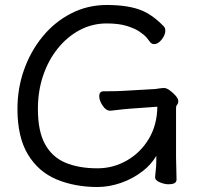

<svg xmlns="http://www.w3.org/2000/svg" viewBox="-20 -733 792 770"><path d="M371 17Q280 17 207 -13.5Q134 -44 92 -113.5Q50 -183 50 -296Q50 -379 76.5 -453.5Q103 -528 151 -586.5Q199 -645 265 -679Q331 -713 408 -713Q497 -713 551 -690Q595 -671 638 -626Q643 -620 643 -610Q643 -593 628.5 -574.5Q614 -556 598 -556Q587 -556 579 -568Q578 -570 569 -581Q560 -592 540.5 -605.5Q521 -619 488.5 -629Q456 -639 408 -639Q350 -639 300 -612.5Q250 -586 212 -539Q174 -492 153 -430Q132 -368 132 -296Q132 -207 160.5 -155Q189 -103 242.5 -80.5Q296 -58 371 -58Q434 -58 489 -89.5Q544 -121 577 -176.5Q610 -232 611 -305L499 -297Q482 -296 424 -289H422Q405 -289 391.5 -309.5Q378 -330 378 -347Q378 -367 396 -367H410Q454 -367 480 -369L603 -376Q611 -377 620 -378.5Q629 -380 638.5 -380Q648 -380 661 -370.5Q674 -361 684.5 -349Q695 -337 695 -327.5Q695 -318 689 -311Q686 -308 686 -299V-101Q686 -94 687 -58.5Q688 -23 688 -12.5Q688 -2 677 3Q669 6 655 6Q641 6 623 -1Q602 -9 602 -22V-23L606 -65Q607 -80 607 -108Q586 -73 554 -48Q513 -16 465 0.5Q417 17 371 17Z"/></svg>

Font: Moon Stars Kai
Style: Bold
Weight: 700
Designer: GuiWonder
Version: Version 1.101